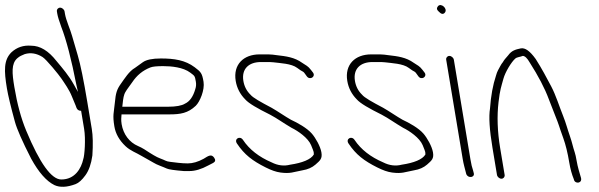

<svg xmlns="http://www.w3.org/2000/svg" viewBox="-45 -694 2345 752"><path d="M190.4 -664C182.5 -664 176.6 -656.9 177.9 -649L179.4 -640C181.2 -629.3 186.4 -612.3 194.9 -589C214.8 -537.9 234.6 -461.6 254.5 -360C256.8 -348.7 258.7 -340 260.4 -334C257.6 -338.7 252.2 -348.2 244.2 -362.8C225.6 -396.7 200.6 -425.8 176.2 -455C144.9 -495 112 -515 77.2 -515C46.9 -517.5 21 -508.8 -0.4 -489C-30.6 -458.9 -29.6 -417.7 -17.9 -347.6C-13.4 -320.6 -3 -277.2 13.4 -217.1C21.2 -188.5 42.3 -140.5 76.8 -73C106.2 -19.3 136.6 15.4 168.2 31C189.9 41 217.5 39.7 251.1 27.1C263.3 22.5 276.2 10.9 289.6 -7.6C303.1 -26.1 312.2 -51.9 316.8 -85C319.6 -128.3 318.9 -163 314.5 -189L297.2 -293C282.7 -380.3 270.1 -441.7 259.6 -477C249 -512.3 241.6 -537.7 237.4 -553C230.3 -578.9 213.7 -614.1 209.4 -640L207.9 -649C206.6 -656.9 198.3 -664 190.4 -664ZM272.7 -260 284.5 -189C291.2 -148.9 286.1 -83.9 281.2 -71C273 -33.7 248.3 9 195 9C156.5 9 110.7 -54.7 57.7 -182C37.7 -230 22.2 -287.1 11.2 -353.2C2.1 -407.7 -1.3 -444.9 22.9 -466C33.7 -475.4 39.6 -476.4 51.7 -482C75 -489 98.2 -485.2 121.5 -470.7C136.4 -461.5 185.6 -401.2 195.7 -386C207.7 -368.1 226.3 -342.3 236.6 -316.2C243.2 -299.4 248.1 -287.7 251.2 -281L254.9 -271C258.1 -263.7 264 -260 272.7 -260Z M434 -276C436.2 -294 437 -310.8 442.4 -325.8C444.9 -333 455.2 -348.4 473 -372C490.7 -398.4 513.1 -417.8 544.4 -430C552.9 -433.3 569.4 -435 594 -435C625.9 -435 672.6 -430.6 700.2 -409.5C717.2 -396.5 718.2 -397.7 722.1 -374C723.8 -364 723.1 -354.3 719.9 -345C711.5 -315.5 698 -296.5 679.4 -288C666.8 -280 643.4 -276 614 -276ZM431 -246H619C661.6 -246 691.4 -250.8 721.7 -279.7C737.7 -295 757.5 -341.8 752.2 -373.7C746.6 -407.2 742.1 -412.1 717.7 -430.5C680.5 -458.5 637.9 -465 584.9 -465C551.4 -465 527.8 -460 514.2 -450.1C504 -442.7 493.9 -435.4 483.7 -428.2C460.6 -415.3 442.3 -385.2 428.5 -366C412.5 -343.7 408.3 -329.4 404.8 -291.5C401.1 -252.3 395.4 -243.6 402.9 -199C407.6 -170.4 422.2 -144.5 446.6 -121.5C465.9 -103.2 488.3 -96.2 509.1 -83.5C525.6 -73.4 540.9 -66.4 555.8 -57.1C568.6 -48.6 594.5 -40.4 608.5 -33.8C615.8 -30.3 638.1 -27.1 675.2 -24H696.4C719.1 -24 743.9 -31.3 770.7 -46L790.1 -56C798.8 -60.8 800 -67.6 793.7 -76.5C783 -91.4 772.2 -84.5 752.4 -72C730.4 -60 709.7 -54 690.2 -54C664.8 -54 640.9 -57.9 622 -60C604.1 -62 603.3 -66.1 581.4 -73.9C568.4 -78.5 549 -90.3 519.8 -109.5C511.6 -114.5 503.6 -118.7 495.7 -122C461.6 -136.4 438 -168.2 431.4 -207.5C428.3 -226.7 430.6 -233.5 431 -246Z M878.2 -377C882.8 -349.4 895.1 -325.4 915.2 -305C928.8 -289.2 963.8 -269.2 1012.6 -245C1041.3 -229.9 1063.1 -213.1 1097.1 -193.3C1121.6 -181.5 1161.5 -154.2 1173.4 -125.6C1179.7 -110.5 1183.1 -101.5 1183.6 -98.5C1184.1 -95.5 1184.3 -92.3 1184.2 -89C1172.7 -69.4 1139.3 -56.1 1091.6 -49C1067.4 -42.7 1043.2 -45.7 1018.9 -58C969.7 -79 931.8 -108.3 906.7 -146C894.8 -163.8 870.9 -150.1 883 -132C912.4 -87.9 944 -64.1 995.5 -38.3C1017.5 -27.3 1035.8 -20.6 1053.9 -18.2C1092.8 -13.1 1103.2 -20.2 1139.5 -26.9C1160.2 -30.2 1177.3 -37.7 1190.7 -49.4C1209.6 -66 1217.9 -72.9 1213.8 -97.5C1209.9 -120.8 1191 -153.9 1176.5 -170.6C1157.4 -192.7 1120.3 -213.1 1094.5 -225C1072.2 -237.5 1042.5 -258.4 1018.5 -272C975.7 -294.5 945.3 -311.5 936.2 -323C921.1 -337.5 911.8 -355.5 908.2 -377C900.4 -424 929.3 -451 976.7 -451H1011.1C1015.9 -451 1020.7 -450.7 1025.7 -450C1051.6 -446.5 1096.3 -445.4 1119.1 -428C1128.7 -420.7 1136.4 -415.7 1142.2 -413C1144.4 -411.7 1146.9 -409 1149.5 -405L1156 -396C1168.3 -377.6 1193 -393.9 1180.7 -410L1173 -420C1161.7 -435.2 1152.7 -438.5 1138.4 -448C1108.6 -469.5 1076.1 -473.7 1038.2 -478L1022.7 -480C1017.5 -480.7 1012 -481 1006.1 -481H971.7C909.1 -481 867.5 -441.5 878.2 -377Z M1315.2 -377C1319.8 -349.4 1332.1 -325.4 1352.2 -305C1365.8 -289.2 1400.8 -269.2 1449.6 -245C1478.3 -229.9 1500.1 -213.1 1534.1 -193.3C1558.6 -181.5 1598.5 -154.2 1610.4 -125.6C1616.7 -110.5 1620.1 -101.5 1620.6 -98.5C1621.1 -95.5 1621.3 -92.3 1621.2 -89C1609.7 -69.4 1576.3 -56.1 1528.6 -49C1504.4 -42.7 1480.2 -45.7 1455.9 -58C1406.7 -79 1368.8 -108.3 1343.7 -146C1331.8 -163.8 1307.9 -150.1 1320 -132C1349.4 -87.9 1381 -64.1 1432.5 -38.3C1454.5 -27.3 1472.8 -20.6 1490.9 -18.2C1529.8 -13.1 1540.2 -20.2 1576.5 -26.9C1597.2 -30.2 1614.3 -37.7 1627.7 -49.4C1646.6 -66 1654.9 -72.9 1650.8 -97.5C1646.9 -120.8 1628 -153.9 1613.5 -170.6C1594.4 -192.7 1557.3 -213.1 1531.5 -225C1509.2 -237.5 1479.5 -258.4 1455.5 -272C1412.7 -294.5 1382.3 -311.5 1373.2 -323C1358.1 -337.5 1348.8 -355.5 1345.2 -377C1337.4 -424 1366.3 -451 1413.7 -451H1448.1C1452.9 -451 1457.7 -450.7 1462.7 -450C1488.6 -446.5 1533.3 -445.4 1556.1 -428C1565.7 -420.7 1573.4 -415.7 1579.2 -413C1581.4 -411.7 1583.9 -409 1586.5 -405L1593 -396C1605.3 -377.6 1630 -393.9 1617.7 -410L1610 -420C1598.7 -435.2 1589.7 -438.5 1575.4 -448C1545.6 -469.5 1513.1 -473.7 1475.2 -478L1459.7 -480C1454.5 -480.7 1449 -481 1443.1 -481H1408.7C1346.1 -481 1304.5 -441.5 1315.2 -377Z M1702.6 -460 1767.5 -70C1768.9 -61.3 1770.9 -52.4 1773.2 -43.2L1781 -13C1787.4 6.1 1816.6 1.7 1810.3 -17L1807.7 -27C1804 -37 1800.6 -51.3 1797.5 -70L1732.6 -460C1731.2 -467.9 1723 -475 1715.1 -475C1707.1 -475 1701.2 -467.9 1702.6 -460ZM1670.4 -669.7C1664.4 -662.6 1665.3 -655.7 1673.1 -649C1682.9 -638.3 1690.9 -636.8 1697.3 -644.5C1710 -659.7 1682.4 -684.2 1670.4 -669.7Z M1919 6C1926.9 6 1932.8 -1.1 1931.5 -9L1913.8 -115C1903.2 -179.2 1901.1 -238.9 1907.6 -294.1C1913.5 -343.9 1917.8 -352.8 1926.8 -385.9C1933.8 -411.5 1958 -451.7 1973.6 -465C1980 -470.5 1993.2 -470.9 2002.3 -475C2010.8 -475 2020 -466.3 2029.8 -449C2062.8 -397.4 2088.3 -349.3 2104.8 -304.7C2111.3 -287.2 2118.9 -267.7 2127.6 -246.2C2147.6 -196.5 2141.7 -206.7 2161.2 -153C2170.4 -127.6 2178.3 -95.6 2184.7 -57C2188.8 -32.3 2194.8 -10.7 2202.5 8C2205.9 28.3 2237.1 24.8 2230.4 2C2225.1 -15.8 2217.4 -40.7 2213.5 -64.2C2211 -78.9 2208.5 -90.1 2205.9 -97.7C2198.5 -119.4 2196.1 -135.4 2187.4 -160.2C2177.2 -189 2171.8 -212 2160.9 -239C2145.8 -276.4 2132.2 -321.1 2114 -355.5C2095.4 -390.5 2077.7 -424.4 2053.1 -463C2030.5 -494.3 2011.7 -508 1994.2 -504.4C1973.4 -500 1958.7 -495.7 1945.5 -477.4C1934.9 -465.8 1927.9 -457 1924.9 -451C1921 -446.3 1917.7 -441.3 1914.9 -436C1908.1 -422.9 1902.2 -415.1 1897.7 -398C1885.4 -361.1 1877.6 -318.1 1874.2 -269C1868.9 -237 1872.1 -185.7 1883.9 -115L1901.5 -9C1902.8 -1.1 1911.1 6 1919 6Z"/></svg>

Font: MewTooHand
Style: CondLta
Weight: 400
Designer: Mew Too, Robert Jablonski
Version: Version 0.77